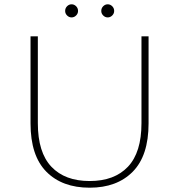

<svg xmlns="http://www.w3.org/2000/svg" viewBox="-20 -869 833 893"><path d="M397 4Q269 4 195.5 -70.5Q122 -145 122 -295V-700H156V-296Q156 -160 219 -93.5Q282 -27 397 -27Q512 -27 575 -93.5Q638 -160 638 -296V-700H671V-295Q671 -145 597.5 -70.5Q524 4 397 4ZM481 -788Q469 -788 460 -797Q451 -806 451 -818Q451 -831 460 -840Q469 -849 481 -849Q493 -849 502 -840Q511 -831 511 -818Q511 -806 502 -797Q493 -788 481 -788ZM313 -788Q301 -788 292 -797Q283 -806 283 -818Q283 -831 292 -840Q301 -849 313 -849Q325 -849 334 -840Q343 -831 343 -818Q343 -806 334 -797Q325 -788 313 -788Z"/></svg>

Font: Montserrat ExtraLight
Style: Regular
Weight: 200
Designer: Julieta Ulanovsky
Foundry: Julieta Ulanovsky
Version: Version 9.000; ttfautohint (v1.8.4.7-5d5b)